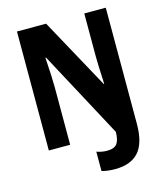

<svg xmlns="http://www.w3.org/2000/svg" viewBox="-132 -812 948 1113"><g transform="rotate(-15 342.5 -255.0)"><path d="M421 204Q373 204 340 194V78Q354 83 369.5 86Q385 89 403 89Q447 89 463 66Q479 43 479 -4L200 -524H196Q200 -466 202 -418Q204 -370 204 -346V0H76V-714H251L483 -290H486Q483 -346 481.5 -391Q480 -436 480 -458V-714H609V-18Q609 99 561.5 151.5Q514 204 421 204Z"/></g></svg>

Font: Noto Sans Gurmukhi Condensed
Style: Bold
Weight: 700
Width: 3
Designer: Jelle Bosma - Monotype Design Team
Foundry: Monotype Imaging Inc.
Version: Version 2.004; ttfautohint (v1.8.4.7-5d5b)